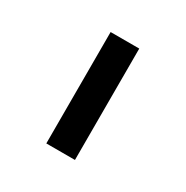

<svg xmlns="http://www.w3.org/2000/svg" viewBox="-81 -809 404 418"><g transform="rotate(30 121.0 -600.0)"><path d="M157 -460V-740H85V-460Z"/></g></svg>

Font: LVC Sans
Style: Regular
Weight: 400
Designer: Mike Abbink, Paul van der Laan, Pieter van Rosmalen
Foundry: Bold Monday
Version: Version 3.0